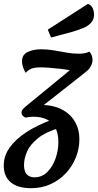

<svg xmlns="http://www.w3.org/2000/svg" viewBox="-63 -789 515 1009"><path d="M101 200Q30.5 200 -6.4 169.2Q-43.3 138.3 -43.3 80.3Q-43.3 30.7 -12.8 -12.7Q17.7 -56.2 74.5 -93.6Q131.3 -131 209.8 -159.7L251.7 -117.7Q176.7 -95.5 135.6 -61.8Q94.5 -28.2 78.8 8.4Q63.2 45 63.2 78.3Q63.2 110.8 77.4 126.8Q91.7 142.8 118.7 142.8Q157.7 142.8 185.7 114.9Q213.7 87 228.8 44.2Q243.8 1.3 243.8 -42.2Q243.8 -85.5 229.2 -115.2Q214.5 -145 184.8 -160.3Q155.2 -175.7 110.3 -175.7Q100 -175.7 88.8 -174.2Q77.7 -172.8 71.3 -170.8L148.3 -237.8Q216.3 -237.7 261.9 -213.8Q307.5 -190 330.8 -149.6Q354.2 -109.2 354.2 -57.8Q354.2 -7.8 335.7 38.4Q317.2 84.7 283.2 121.2Q249.3 157.7 202.8 178.8Q156.3 200 101 200ZM71.3 -170.8Q59.5 -176 54.8 -182.7Q50.2 -189.3 50.2 -195.3Q50.2 -205.3 54.3 -211.5Q58.5 -217.7 69.2 -227.2L303.8 -419.7Q283.3 -424.3 253.9 -427.4Q224.5 -430.5 196.8 -432.8Q169 -435 150.7 -435Q122 -435 104.1 -428.8Q86.2 -422.5 72.2 -406.3Q63.3 -420.7 58 -436.1Q52.7 -451.5 52.7 -467Q52.7 -501.7 82.5 -515.8Q112.3 -530 153.7 -530Q186.2 -530 219.5 -524.4Q252.8 -518.8 286 -512.8Q319.2 -506.7 350.8 -506.7Q386 -506.7 406.8 -517.8Q415.5 -508.2 419.3 -497.3Q423.2 -486.5 423.2 -472.8Q423.2 -458.7 414.7 -441.8Q406.2 -425 386.7 -409.8L152.8 -225.7ZM205.2 -591.7 188.2 -633.2 399.3 -768.8Q416.8 -762.5 424.1 -746Q431.3 -729.5 431.3 -713.2Q431.3 -685.5 414.6 -668.2Q397.8 -650.8 372 -640.6Q346.2 -630.3 317 -621.8Z"/></svg>

Font: Sansita Swashed Light
Style: Regular
Weight: 300
Designer: Pablo Cosgaya
Foundry: Omnibus-Type
Version: Version 1.003